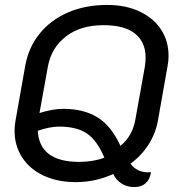

<svg xmlns="http://www.w3.org/2000/svg" viewBox="-20 -729 716 778"><path d="M439 -24Q367 9 287 9Q213 9 156.5 -17.5Q100 -44 69.5 -91.5Q39 -139 39 -199Q39 -222 43 -241L82 -461Q95 -536 140 -592Q185 -648 255.5 -678.5Q326 -709 414 -709Q489 -709 545.5 -682.5Q602 -656 632.5 -609.5Q663 -563 663 -503Q663 -480 659 -461L620 -241Q611 -189 582 -143.5Q553 -98 509 -66Q536 -27 592 -31Q582 29 523 29Q494 29 471.5 14Q449 -1 439 -24ZM528 -242 567 -459Q570 -479 570 -496Q570 -558 527.5 -592.5Q485 -627 399 -627Q307 -627 247.5 -581.5Q188 -536 174 -459L140 -271Q194 -288 236 -288Q319 -288 375 -253.5Q431 -219 468 -138Q516 -177 528 -242ZM403 -90Q373 -161 331.5 -188.5Q290 -216 220 -216Q182 -216 133 -199Q140 -73 301 -73Q357 -73 403 -90Z"/></svg>

Font: K2D
Style: Italic
Weight: 400
Italic angle: -10°
Designer: Katatrad Aksorn Co.,Ltd.
Foundry: Cadson Demak Co.,Ltd.
Version: Version 1.000; ttfautohint (v1.6)